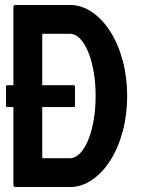

<svg xmlns="http://www.w3.org/2000/svg" viewBox="-20 -753 572 773"><path d="M4 -404Q4 -410 11 -410H34V-725Q34 -733 42 -733H262Q309 -733 351 -704Q393 -675 424.5 -625.5Q456 -576 474 -509Q492 -442 492 -367Q492 -291 474 -224Q456 -157 424.5 -107.5Q393 -58 351 -29Q309 0 262 0H42Q34 0 34 -8V-322H11Q4 -322 4 -328ZM150 -617V-410H275Q282 -410 282 -404V-328Q282 -322 275 -322H150V-116H262Q283 -116 302 -135.5Q321 -155 335 -189Q349 -223 357 -268.5Q365 -314 365 -367Q365 -419 357 -464.5Q349 -510 335 -544Q321 -578 302 -597.5Q283 -617 262 -617Z"/></svg>

Font: RonaldsonGothic
Style: Regular
Weight: 400
Designer: Mr. Robertson for MacKellar, Smiths & Jordan Co. Philadelphia
Foundry: CAT-Fonts Peter Wiegel
Version: Version 1.000